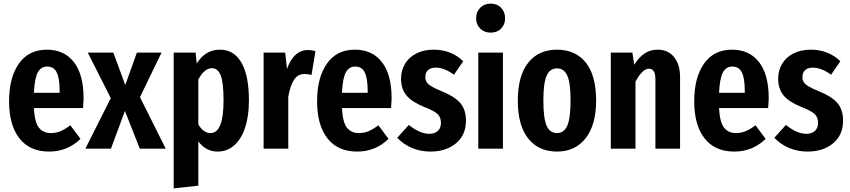

<svg xmlns="http://www.w3.org/2000/svg" viewBox="-20 -820 4687 1059"><path d="M438 -224H167Q171 -146 194.5 -116Q218 -86 260 -86Q289 -86 314 -96.5Q339 -107 368 -129L424 -54Q352 16 251 16Q144 16 87 -57Q30 -130 30 -261Q30 -392 84 -469Q138 -546 239 -546Q334 -546 387.5 -477.5Q441 -409 441 -277Q441 -266 438 -224ZM309 -316Q309 -388 293 -420.5Q277 -453 240 -453Q206 -453 188.5 -421Q171 -389 167 -308H309Z M894 0H751L669 -208L592 0H451L591 -279L464 -530H605L671 -351L735 -530H871L752 -284Z M1353 -266Q1353 -180 1332 -116.5Q1311 -53 1272 -18.5Q1233 16 1180 16Q1116 16 1074 -40V204L938 219V-530H1059L1065 -470Q1090 -509 1121.5 -527.5Q1153 -546 1193 -546Q1271 -546 1312 -474Q1353 -402 1353 -266ZM1213 -265Q1213 -366 1197 -405Q1181 -444 1149 -444Q1108 -444 1074 -382V-133Q1103 -86 1141 -86Q1213 -86 1213 -265Z M1720 -537 1698 -406Q1680 -412 1661 -412Q1623 -412 1602 -380.5Q1581 -349 1570 -287V0H1434V-530H1553L1563 -440Q1600 -544 1679 -544Q1702 -544 1720 -537Z M2137 -224H1866Q1870 -146 1893.5 -116Q1917 -86 1959 -86Q1988 -86 2013 -96.5Q2038 -107 2067 -129L2123 -54Q2051 16 1950 16Q1843 16 1786 -57Q1729 -130 1729 -261Q1729 -392 1783 -469Q1837 -546 1938 -546Q2033 -546 2086.5 -477.5Q2140 -409 2140 -277Q2140 -266 2137 -224ZM2008 -316Q2008 -388 1992 -420.5Q1976 -453 1939 -453Q1905 -453 1887.5 -421Q1870 -389 1866 -308H2008Z M2535 -482 2484 -408Q2430 -447 2383 -447Q2356 -447 2341 -433.5Q2326 -420 2326 -395Q2326 -378 2333.5 -366.5Q2341 -355 2360 -343.5Q2379 -332 2418 -316Q2486 -289 2518 -252.5Q2550 -216 2550 -154Q2550 -75 2495 -29.5Q2440 16 2354 16Q2299 16 2252 -4Q2205 -24 2171 -60L2235 -131Q2295 -82 2348 -82Q2378 -82 2395 -98Q2412 -114 2412 -142Q2412 -173 2394 -190.5Q2376 -208 2320 -230Q2251 -258 2221.5 -294Q2192 -330 2192 -386Q2192 -431 2213.5 -467.5Q2235 -504 2276 -525Q2317 -546 2372 -546Q2421 -546 2462.5 -529.5Q2504 -513 2535 -482Z M2766 -719Q2766 -685 2744 -662.5Q2722 -640 2686 -640Q2651 -640 2628.5 -662.5Q2606 -685 2606 -719Q2606 -754 2628.5 -777Q2651 -800 2686 -800Q2722 -800 2744 -777Q2766 -754 2766 -719ZM2754 0H2618V-530H2754Z M3268 -265Q3268 -132 3210.5 -58Q3153 16 3052 16Q2951 16 2893.5 -56Q2836 -128 2836 -265Q2836 -401 2893 -473.5Q2950 -546 3052 -546Q3154 -546 3211 -475Q3268 -404 3268 -265ZM2977 -265Q2977 -167 2995 -126.5Q3013 -86 3052 -86Q3091 -86 3109 -127Q3127 -168 3127 -265Q3127 -363 3109 -403Q3091 -443 3052 -443Q3013 -443 2995 -402.5Q2977 -362 2977 -265Z M3731 -395V0H3595V-380Q3595 -413 3586 -427Q3577 -441 3559 -441Q3523 -441 3485 -369V0H3349V-530H3468L3478 -463Q3504 -504 3535 -525Q3566 -546 3608 -546Q3665 -546 3698 -505Q3731 -464 3731 -395Z M4217 -224H3946Q3950 -146 3973.5 -116Q3997 -86 4039 -86Q4068 -86 4093 -96.5Q4118 -107 4147 -129L4203 -54Q4131 16 4030 16Q3923 16 3866 -57Q3809 -130 3809 -261Q3809 -392 3863 -469Q3917 -546 4018 -546Q4113 -546 4166.5 -477.5Q4220 -409 4220 -277Q4220 -266 4217 -224ZM4088 -316Q4088 -388 4072 -420.5Q4056 -453 4019 -453Q3985 -453 3967.5 -421Q3950 -389 3946 -308H4088Z M4615 -482 4564 -408Q4510 -447 4463 -447Q4436 -447 4421 -433.5Q4406 -420 4406 -395Q4406 -378 4413.5 -366.5Q4421 -355 4440 -343.5Q4459 -332 4498 -316Q4566 -289 4598 -252.5Q4630 -216 4630 -154Q4630 -75 4575 -29.5Q4520 16 4434 16Q4379 16 4332 -4Q4285 -24 4251 -60L4315 -131Q4375 -82 4428 -82Q4458 -82 4475 -98Q4492 -114 4492 -142Q4492 -173 4474 -190.5Q4456 -208 4400 -230Q4331 -258 4301.5 -294Q4272 -330 4272 -386Q4272 -431 4293.5 -467.5Q4315 -504 4356 -525Q4397 -546 4452 -546Q4501 -546 4542.5 -529.5Q4584 -513 4615 -482Z"/></svg>

Font: Fira Sans Compressed SemiBold
Style: Regular
Weight: 600
Width: 1
Designer: bBox Type GmbH & Carrois Corporate GbR & Edenspiekermann AG
Foundry: bBox Type GmbH & Carrois Corporate GbR & Edenspiekermann AG
Version: Version 4.301